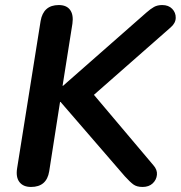

<svg xmlns="http://www.w3.org/2000/svg" viewBox="-20 -733 717 761"><path d="M103 8Q72 8 57 -11.5Q42 -31 48 -67L141 -650Q152 -713 213 -713Q244 -713 258 -693.5Q272 -674 267 -639L228 -393H230L560 -683Q577 -698 590.5 -705.5Q604 -713 623 -713Q648 -713 662.5 -698Q677 -683 676.5 -662Q676 -641 656 -624L326 -334L322 -393L588 -78Q604 -60 602 -40Q600 -20 585 -6Q570 8 545 8Q522 8 508.5 -2Q495 -12 475 -34L220 -329H218L175 -54Q165 8 103 8Z"/></svg>

Font: Nunito Variable Extra Light
Style: Italic
Weight: 200
Italic angle: -9°
Designer: Vernon Adams
Foundry: Vernon Adams
Version: Version 3.602